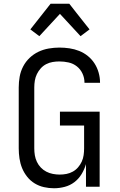

<svg xmlns="http://www.w3.org/2000/svg" viewBox="-20 -997 640 1025"><path d="M268 8Q241 8 214.5 2Q188 -4 165 -18Q142 -32 125 -53.5Q108 -75 98 -99.5Q88 -124 84 -151Q80 -178 80 -205V-530Q80 -559 85 -587.5Q90 -616 103.5 -642Q117 -668 138 -688Q159 -708 185 -720.5Q211 -733 240 -738Q269 -743 297 -743Q324 -743 351 -739Q378 -735 403 -725Q428 -715 449 -698Q470 -681 484.5 -658.5Q499 -636 506.5 -609.5Q514 -583 514 -557V-555H431V-556Q431 -581 420.5 -604Q410 -627 390.5 -642.5Q371 -658 346.5 -663.5Q322 -669 297 -669Q279 -669 261 -666Q243 -663 226.5 -654.5Q210 -646 197.5 -632Q185 -618 177 -601.5Q169 -585 166 -567Q163 -549 163 -530V-205Q163 -186 166 -168Q169 -150 177 -133Q185 -116 198 -102.5Q211 -89 227.5 -80.5Q244 -72 262.5 -68.5Q281 -65 299 -65Q317 -65 335 -68.5Q353 -72 369 -81Q385 -90 397 -104Q409 -118 416.5 -134.5Q424 -151 426.5 -169Q429 -187 429 -205V-327H300V-401H512V0H439V-121Q431 -93 415.5 -67.5Q400 -42 377 -24.5Q354 -7 325.5 0.5Q297 8 268 8ZM190 -804 142 -840 250 -977H350L386 -931L458 -840L410 -804L300 -923Z"/></svg>

Font: Iosevka Fixed Extended
Style: Regular
Weight: 400
Width: 7
Monospace: yes
Designer: Belleve Invis
Foundry: Belleve Invis
Version: Version 24.1.1; ttfautohint (v1.8.4)